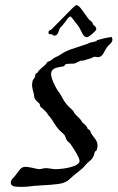

<svg xmlns="http://www.w3.org/2000/svg" viewBox="-20 -727 458 748"><path d="M415 -583C393 -580 374 -575 360 -571C357 -571 357 -568 356 -567C343 -562 330 -563 323 -557L257 -535C234 -527 226 -521 207 -509C201 -506 197 -505 192 -502C187 -499 183 -495 177 -491C173 -488 167 -488 163 -484C161 -482 161 -478 159 -477C136 -456 132 -455 126 -444C126 -442 120 -442 119 -440C117 -435 118 -431 115 -425C115 -423 109 -417 108 -415C106 -409 105 -403 105 -397C105 -378 113 -363 113 -353C113 -339 126 -331 134 -323C136 -321 135 -315 137 -312C145 -304 156 -296 163 -287C169 -276 170 -277 174 -272C187 -256 195 -238 207 -225C213 -217 225 -209 232 -200C236 -194 236 -187 240 -181C243 -176 250 -172 254 -167C270 -144 290 -112 290 -100C290 -78 228 -68 196 -68C185 -68 170 -72 159 -72C149 -72 141 -68 133 -68C123 -68 97 -77 79 -77C62 -77 56 -65 42 -46C36 -37 22 -28 22 -16C22 0 37 1 64 1C82 1 99 -1 115 -3C160 -6 207 -8 225 -14C241 -19 249 -27 254 -32C285 -60 299 -66 312 -83C321 -94 331 -100 338 -108C345 -117 347 -125 349 -134C350 -139 355 -138 356 -141C359 -148 360 -154 360 -160C360 -179 346 -191 338 -203C334 -208 333 -214 331 -218C327 -223 320 -224 320 -229C319 -236 304 -247 301 -250C293 -263 291 -265 283 -272C279 -276 269 -286 269 -287C268 -297 250 -307 240 -320C223 -340 219 -358 207 -371C203 -375 179 -418 179 -438C179 -466 210 -464 229 -469C230 -470 234 -476 236 -477C251 -480 265 -478 272 -480C288 -487 292 -491 299 -491H305C316 -495 322 -496 331 -499C337 -500 343 -506 350 -506C354 -506 358 -504 361 -504C381 -505 384 -524 396 -542C403 -552 418 -561 418 -572C418 -575 417 -579 415 -583ZM355 -614C355 -626 341 -628 341 -636C341 -641 327 -650 325 -653C305 -679 290 -707 278 -707C274 -707 263 -696 262 -695L180 -612C176 -608 169 -611 169 -600C169 -591 176 -595 183 -593C186 -592 186 -588 192 -588C207 -588 209 -610 213 -617C215 -620 221 -625 224 -629C241 -648 246 -663 255 -663C257 -663 282 -629 287 -623C299 -604 303 -582 319 -582C328 -583 354 -607 355 -612Z"/></svg>

Font: Jim Nightshade
Style: Regular
Weight: 400
Designer: Astigmatic (AOETI)
Foundry: Astigmatic (AOETI)
Version: Version 1.000